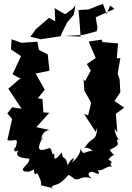

<svg xmlns="http://www.w3.org/2000/svg" viewBox="-20 -950 698 1013"><path d="M329 -108C302 -135 318 -102 306 -145C249 -77 273 -138 265 -140C250 -121 258 -178 235 -167C177 -145 174 -168 207 -229C197 -180 185 -258 241 -264L172 -279L240 -355L209 -357L204 -427L180 -432L216 -477L168 -562L241 -577L232 -663L180 -689L187 -679L177 -730L93 -724L41 -743L38 -689L91 -654L46 -558L92 -533H83L24 -482L94 -376L44 -384L19 -352L44 -322L19 -211C53 -199 83 -237 62 -170C58 -183 42 -134 78 -158C51 -120 101 -116 134 -113C141 -83 73 -57 114 -44C136 -52 107 -31 160 -56C158 4 193 -63 170 -48C213 24 192 32 192 26C233 39 284 44 251 43C263 10 276 50 341 -27C361 -20 380 3 375 -5C402 3 409 -27 463 -9C424 -41 470 -47 470 -43C485 -39 521 -13 490 -63C504 -23 563 -101 577 -59C540 -112 596 -76 552 -109C590 -155 593 -108 559 -159C622 -191 596 -187 598 -216C625 -200 585 -227 585 -271L599 -251L591 -352L569 -333L635 -382L584 -417L615 -464L611 -533L601 -561L615 -644L596 -642L603 -721L521 -728L516 -741L448 -731L485 -644L438 -612L459 -578L429 -522L421 -531L425 -472L461 -408L445 -342L424 -348L485 -254L494 -280C486 -197 470 -234 434 -181C411 -150 430 -192 470 -152C443 -163 413 -117 407 -169C400 -123 371 -102 356 -91C385 -125 361 -124 337 -79ZM460 -901 394 -897 399 -847 405 -757 325 -760 419 -766 490 -785 494 -804 485 -859 584 -903 561 -921 543 -875 523 -930 442 -898ZM269 -901 271 -837 239 -856 170 -797 140 -756 194 -743 300 -759 306 -775 335 -833 369 -872 378 -922 364 -904 324 -875 266 -908Z"/></svg>

Font: Asimov Aggro
Style: Medium
Weight: 500
Designer: Google
Version: Version 2.000980; 2014